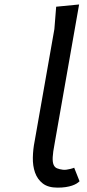

<svg xmlns="http://www.w3.org/2000/svg" viewBox="-20 -830 390 858"><path d="M224 -188Q216.5 -149.5 215.5 -127.5Q214.5 -105.5 219.5 -93.8Q224.5 -82 235 -77.8Q245.5 -73.5 261 -71.5Q268.5 -70.5 277.5 -71.8Q286.5 -73 294 -75Q303 -77 311.5 -80.5L335.5 -20Q330 -14.5 321.8 -9.5Q313.5 -4.5 301.8 -0.5Q290 3.5 274 6Q258 8.5 237 8.5Q195 8.5 171 -10.2Q147 -29 136.5 -59Q126 -89 126.8 -126Q127.5 -163 135 -200L223 -700L231 -800L333.5 -810Z"/></svg>

Font: B612
Style: Italic
Weight: 400
Italic angle: -10°
Designer: Nicolas Chauveau, Thomas Paillot, Jonathan Favre-Lamarine, Jean-Luc Vinot
Foundry: AIRBUS
Version: Version 1.008